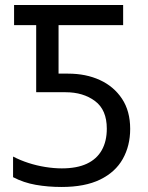

<svg xmlns="http://www.w3.org/2000/svg" viewBox="-20 -734 589 764"><path d="M225 10Q171 10 122.5 1.5Q74 -7 32 -29V-111Q61 -96 93.5 -85.5Q126 -75 160.5 -69.5Q195 -64 226 -64Q286 -64 325.5 -82.5Q365 -101 385 -136.5Q405 -172 405 -222Q405 -297 358 -332Q311 -367 241 -367H124V-634H36V-714H470V-634H213V-441H251Q322 -441 377.5 -415.5Q433 -390 465.5 -341Q498 -292 498 -221Q498 -154 468.5 -101.5Q439 -49 378.5 -19.5Q318 10 225 10Z"/></svg>

Font: Noto Sans Display
Style: Regular
Weight: 400
Designer: Monotype Design Team
Foundry: Monotype Imaging Inc.
Version: Version 2.003